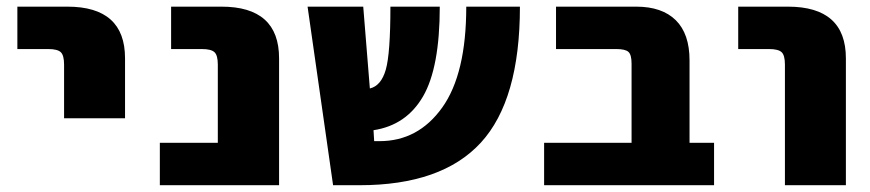

<svg xmlns="http://www.w3.org/2000/svg" viewBox="-20 -544 2565 566"><path d="M31.2 -399.4V-524.4H178.7Q348.6 -524.4 348.6 -372.1V-195.3H168.9V-353.5Q168.9 -380.9 159.2 -390.1Q149.4 -399.4 122.1 -399.4Z M451.2 2V-123H622.1V-353.5Q622.1 -380.9 612.3 -390.1Q602.5 -399.4 575.2 -399.4H484.4V-524.4H632.8Q802.7 -524.4 802.7 -372.1V2Z M961.9 2 886.7 -524.4H1050.8L1070.3 -283.2Q1103.5 -291 1117.2 -338.4Q1130.9 -385.7 1130.9 -524.4H1276.4Q1276.4 -344.7 1227.1 -259.8Q1177.7 -174.8 1081.1 -160.2L1083 -127.9H1098.6Q1212.9 -127.9 1283.7 -227.1Q1354.5 -326.2 1354.5 -524.4H1512.7Q1512.7 -249 1397.5 -123.5Q1282.2 2 1040 2Z M1841.8 -356.4Q1841.8 -382.8 1832.5 -391.1Q1823.2 -399.4 1796.9 -399.4H1619.1V-524.4H1855.5Q1931.6 -524.4 1972.2 -484.4Q2012.7 -444.3 2012.7 -366.2V-123H2085V2H1584V-123H1841.8Z M2156.2 -399.4V-524.4H2302.7Q2473.6 -524.4 2473.6 -372.1V2H2293.9V-353.5Q2293.9 -380.9 2284.2 -390.1Q2274.4 -399.4 2247.1 -399.4Z"/></svg>

Font: Gen Shin Gothic Heavy
Style: Bold
Weight: 900
Designer: [Source Han Sans]
Ryoko NISHIZUKA  (kana & ideographs); Paul D. Hunt (Latin, Greek & Cyrillic); Wenlong ZHANG  (bopomofo
Version: Version 1.002.20150607